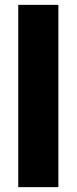

<svg xmlns="http://www.w3.org/2000/svg" viewBox="-20 -770 315 790"><path d="M220.2 -750V0H55.2V-750Z"/></svg>

Font: Vazirmatn UI FD Black
Style: Regular
Weight: 900
Designer: Saber Rastikerdar
Foundry: Saber Rastikerdar
Version: Version 33.003